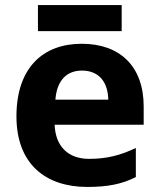

<svg xmlns="http://www.w3.org/2000/svg" viewBox="-20 -729 631 759"><path d="M461 -709H130V-606H461ZM303 -556C149 -556 45 -460 45 -269C45 -80 161 10 325 10C409 10 463 -2 517 -29V-144C456 -115 402 -101 332 -101C248 -101 199 -152 196 -236H548V-308C548 -467 454 -556 303 -556ZM304 -450C374 -450 407 -401 408 -335H199C205 -414 246 -450 304 -450Z"/></svg>

Font: Noto Sans Gujarati
Style: Bold
Weight: 700
Designer: Jelle Bosma - Monotype Design Team, Universal Thirst
Foundry: Monotype Imaging Inc.
Version: Version 2.106